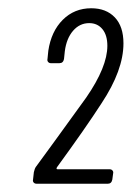

<svg xmlns="http://www.w3.org/2000/svg" viewBox="-20 -894 319 465"><path d="M60 -459 62 -477Q64 -486 67 -490L113 -553L189 -658Q240 -732 240 -783Q240 -809 228 -823.5Q216 -838 196 -838Q173 -838 157 -819.5Q141 -801 137 -770L135 -751Q133 -741 124 -741H103Q99 -741 96.5 -744Q94 -747 95 -751L97 -771Q104 -818 132 -846Q160 -874 201 -874Q237 -874 258 -852Q279 -830 279 -789Q279 -724 226 -644Q188 -585 118 -489Q115 -484 120 -484H246Q250 -484 252.5 -481Q255 -478 254 -474L252 -459Q250 -449 241 -449H69Q64 -449 61.5 -452Q59 -455 60 -459Z"/></svg>

Font: Barlow Condensed Light
Style: Italic
Weight: 300
Width: 3
Italic angle: -7°
Designer: Jeremy Tribby
Foundry: Tribby Type
Version: Version 1.408